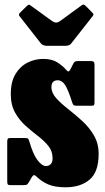

<svg xmlns="http://www.w3.org/2000/svg" viewBox="-20 -796 456 836"><path d="M294 -351Q277 -405 263.5 -425.8Q250 -446.5 231.5 -446.5Q204 -446.5 204 -416.5Q204 -391.5 224.8 -368.5Q245.5 -345.5 276 -321.8Q306.5 -298 337.2 -270Q368 -242 388.8 -206.8Q409.5 -171.5 409.5 -125.5Q409.5 -47 370 -13.8Q330.5 19.5 265.5 19.5Q219 19.5 190 7Q161 -5.5 137 -29Q127 -39 119 -25.5L105 -1.5Q101 4.5 97.8 7.2Q94.5 10 84 10H24.5Q16 10 13.8 6.8Q11.5 3.5 11.5 -5.5V-178.5Q11.5 -187.5 13.5 -191.2Q15.5 -195 24 -195H87.5Q99 -195 102 -192.5Q105 -190 107.5 -181Q123.5 -124.5 143.2 -98.8Q163 -73 180 -73Q192.5 -73 200.8 -81.2Q209 -89.5 209 -106.5Q209 -137.5 190.8 -160.2Q172.5 -183 145.2 -203.8Q118 -224.5 91 -248.8Q64 -273 45.5 -306Q27 -339 27 -386.5Q27 -440 47.5 -473.8Q68 -507.5 100.2 -523.5Q132.5 -539.5 167.5 -539.5Q206 -539.5 229.5 -524.5Q253 -509.5 268 -492Q274 -484.5 278.2 -485Q282.5 -485.5 287 -495L299 -518.5Q302.5 -525.5 306.2 -527.8Q310 -530 320.5 -530H378.5Q391.5 -530 391.5 -516.5V-350Q391.5 -342 389.5 -338.8Q387.5 -335.5 379 -335.5H314Q302.5 -335.5 299.5 -339.2Q296.5 -343 294 -351ZM158 -607 65.5 -725Q58.5 -732.5 68 -741.5L97.5 -770.5Q104 -776 106.2 -775.8Q108.5 -775.5 115.5 -770.5L208 -703.5Q224.5 -692 240.5 -703.5L335 -772.5Q341 -777 344.8 -775.8Q348.5 -774.5 354 -769.5L380.5 -742.5Q386.5 -736.5 387 -733.8Q387.5 -731 382.5 -724.5L289.5 -606Q282.5 -596.5 263.5 -596.5H185Q166.5 -596.5 158 -607Z"/></svg>

Font: Besley* Condensed Heavy
Style: Regular
Weight: 800
Width: 3
Designer: Owen Earl
Foundry: indestructible type*
Version: Version 3.000; ttfautohint (v1.8.3)